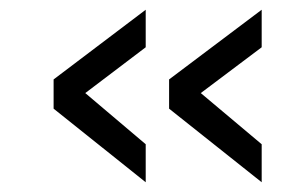

<svg xmlns="http://www.w3.org/2000/svg" viewBox="-20 -441 626 394"><path d="M279 -344V-421L90 -278V-218L279 -67V-145L155 -250ZM517 -344V-421L327 -278V-218L517 -67V-145L392 -250Z"/></svg>

Font: TitilliumText22L
Style: 400 wt
Weight: 400
Designer: Campivisivi
Foundry: Campivisivi
Version: 1.000